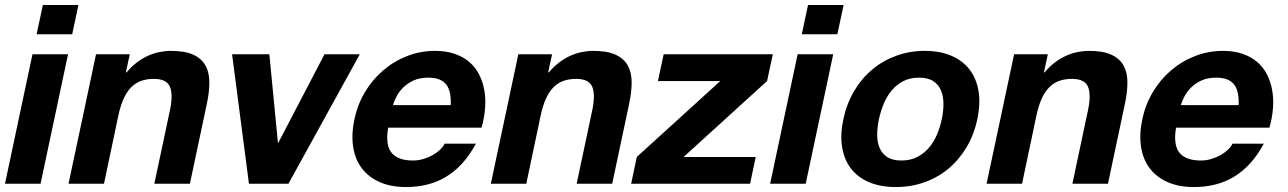

<svg xmlns="http://www.w3.org/2000/svg" viewBox="-35 -734 5147 767"><path d="M236.8 -517.1 127 0H-15.1L94.7 -517.1ZM111.3 -597.2 136.2 -713.9H278.3L253.4 -597.2Z M483.4 -517.1 467.8 -444.8H470.7Q489.3 -467.3 510.5 -483.6Q531.7 -500 554.7 -510.5Q577.6 -521 601.3 -525.9Q625 -530.8 647.5 -530.8Q704.1 -530.8 737.3 -515.4Q770.5 -500 785.9 -472.2Q801.3 -444.3 801.3 -405Q801.3 -365.7 791 -317.9L723.6 0H581.5L643.6 -292Q657.2 -356 643.8 -387.5Q630.4 -418.9 579.6 -418.9Q550.8 -418.9 528.1 -410.6Q505.4 -402.3 488 -384.3Q470.7 -366.2 458.3 -338.4Q445.8 -310.5 437.5 -271L380.4 0H238.8L348.6 -517.1Z M959.5 0 892.1 -517.1H1041L1075.2 -164.1H1077.1L1261.2 -517.1H1402.3L1117.2 0Z M1515.6 -224.1Q1503.9 -154.8 1529.3 -123.8Q1554.7 -92.8 1614.7 -92.8Q1636.2 -92.8 1656.5 -98.9Q1676.8 -105 1693.6 -114.5Q1710.4 -124 1722.9 -136Q1735.4 -147.9 1741.2 -160.2H1866.2Q1841.3 -113.8 1811 -80.8Q1780.8 -47.9 1745.8 -27.1Q1710.9 -6.3 1671.1 3.4Q1631.3 13.2 1587.4 13.2Q1526.4 13.2 1481.7 -6.6Q1437 -26.4 1410.2 -62Q1383.3 -97.7 1375.7 -147.7Q1368.2 -197.8 1380.9 -257.8Q1393.1 -315.9 1422.9 -366Q1452.6 -416 1495.4 -452.6Q1538.1 -489.3 1591.3 -510Q1644.5 -530.8 1703.1 -530.8Q1747.1 -530.8 1781.2 -519Q1815.4 -507.3 1839.6 -486.6Q1863.8 -465.8 1878.7 -437Q1893.6 -408.2 1899.7 -374Q1905.8 -339.8 1902.8 -301.8Q1899.9 -263.7 1888.7 -224.1ZM1765.6 -314Q1766.6 -341.3 1762.5 -361.8Q1758.3 -382.3 1747.8 -396Q1737.3 -409.7 1719.7 -416.7Q1702.1 -423.8 1676.3 -423.8Q1641.6 -423.8 1616.9 -412.4Q1592.3 -400.9 1575.4 -384Q1558.6 -367.2 1548.8 -348.1Q1539.1 -329.1 1534.7 -314Z M2170.4 -517.1 2154.8 -444.8H2157.7Q2176.3 -467.3 2197.5 -483.6Q2218.8 -500 2241.7 -510.5Q2264.6 -521 2288.3 -525.9Q2312 -530.8 2334.5 -530.8Q2391.1 -530.8 2424.3 -515.4Q2457.5 -500 2472.9 -472.2Q2488.3 -444.3 2488.3 -405Q2488.3 -365.7 2478 -317.9L2410.6 0H2268.6L2330.6 -292Q2344.2 -356 2330.8 -387.5Q2317.4 -418.9 2266.6 -418.9Q2237.8 -418.9 2215.1 -410.6Q2192.4 -402.3 2175 -384.3Q2157.7 -366.2 2145.3 -338.4Q2132.8 -310.5 2124.5 -271L2067.4 0H1925.8L2035.6 -517.1Z M2842.3 -410.2H2593.3L2616.2 -517.1H3052.2L3029.3 -410.2L2695.8 -106.9H2983.9L2961.4 0H2486.3L2508.8 -106.9Z M3293.5 -517.1 3183.6 0H3041.5L3151.4 -517.1ZM3168 -597.2 3192.9 -713.9H3335L3310.1 -597.2Z M3334 -257.8Q3347.2 -319.8 3377 -370.1Q3406.7 -420.4 3449.2 -456.1Q3491.7 -491.7 3545.2 -511.2Q3598.6 -530.8 3659.2 -530.8Q3720.2 -530.8 3765.6 -511.2Q3811 -491.7 3838.4 -456.1Q3865.7 -420.4 3874 -370.1Q3882.3 -319.8 3869.1 -257.8Q3856 -195.8 3826.2 -145.8Q3796.4 -95.7 3753.9 -60.3Q3711.4 -24.9 3658 -5.9Q3604.5 13.2 3543.5 13.2Q3482.9 13.2 3437.5 -5.9Q3392.1 -24.9 3364.7 -60.3Q3337.4 -95.7 3329.1 -145.8Q3320.8 -195.8 3334 -257.8ZM3476.1 -257.8Q3469.7 -226.6 3469.2 -197Q3468.8 -167.5 3478.3 -144.3Q3487.8 -121.1 3508.8 -106.9Q3529.8 -92.8 3565.9 -92.8Q3602.1 -92.8 3629.4 -106.9Q3656.7 -121.1 3676.3 -144.3Q3695.8 -167.5 3708.3 -197Q3720.7 -226.6 3727.1 -257.8Q3733.9 -289.1 3733.9 -318.8Q3733.9 -348.6 3724.4 -372.1Q3714.8 -395.5 3693.6 -409.7Q3672.4 -423.8 3636.2 -423.8Q3600.1 -423.8 3573 -409.7Q3545.9 -395.5 3526.6 -372.1Q3507.3 -348.6 3495.1 -318.8Q3482.9 -289.1 3476.1 -257.8Z M4150.9 -517.1 4135.3 -444.8H4138.2Q4156.7 -467.3 4178 -483.6Q4199.2 -500 4222.2 -510.5Q4245.1 -521 4268.8 -525.9Q4292.5 -530.8 4314.9 -530.8Q4371.6 -530.8 4404.8 -515.4Q4438 -500 4453.4 -472.2Q4468.8 -444.3 4468.8 -405Q4468.8 -365.7 4458.5 -317.9L4391.1 0H4249L4311 -292Q4324.7 -356 4311.3 -387.5Q4297.9 -418.9 4247.1 -418.9Q4218.3 -418.9 4195.6 -410.6Q4172.9 -402.3 4155.5 -384.3Q4138.2 -366.2 4125.7 -338.4Q4113.3 -310.5 4105 -271L4047.9 0H3906.2L4016.1 -517.1Z M4663.1 -224.1Q4651.4 -154.8 4676.8 -123.8Q4702.1 -92.8 4762.2 -92.8Q4783.7 -92.8 4804 -98.9Q4824.2 -105 4841.1 -114.5Q4857.9 -124 4870.4 -136Q4882.8 -147.9 4888.7 -160.2H5013.7Q4988.8 -113.8 4958.5 -80.8Q4928.2 -47.9 4893.3 -27.1Q4858.4 -6.3 4818.6 3.4Q4778.8 13.2 4734.9 13.2Q4673.8 13.2 4629.2 -6.6Q4584.5 -26.4 4557.6 -62Q4530.8 -97.7 4523.2 -147.7Q4515.6 -197.8 4528.3 -257.8Q4540.5 -315.9 4570.3 -366Q4600.1 -416 4642.8 -452.6Q4685.5 -489.3 4738.8 -510Q4792 -530.8 4850.6 -530.8Q4894.5 -530.8 4928.7 -519Q4962.9 -507.3 4987.1 -486.6Q5011.2 -465.8 5026.1 -437Q5041 -408.2 5047.1 -374Q5053.2 -339.8 5050.3 -301.8Q5047.4 -263.7 5036.1 -224.1ZM4913.1 -314Q4914.1 -341.3 4909.9 -361.8Q4905.8 -382.3 4895.3 -396Q4884.8 -409.7 4867.2 -416.7Q4849.6 -423.8 4823.7 -423.8Q4789.1 -423.8 4764.4 -412.4Q4739.7 -400.9 4722.9 -384Q4706.1 -367.2 4696.3 -348.1Q4686.5 -329.1 4682.1 -314Z"/></svg>

Font: XB Khoramshahr
Style: Bold Italic
Weight: 700
Italic angle: -12°
Designer: Behnam
Foundry: Irmug
Version: Version 8.005 2009